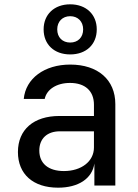

<svg xmlns="http://www.w3.org/2000/svg" viewBox="-20 -859 640 889"><path d="M305 -607C379 -607 428 -653 428 -723C428 -792 379 -839 305 -839C231 -839 182 -792 182 -723C182 -653 231 -607 305 -607ZM305 -784C341 -784 365 -759 365 -723C365 -686 341 -662 305 -662C269 -662 245 -686 245 -723C245 -759 269 -784 305 -784ZM305 -560C186 -560 99 -496 90 -401H187C196 -445 242 -475 304 -475C374 -475 415 -438 415 -374V-322H255C136 -322 63 -259 63 -155C63 -53 133 10 249 10C343 10 407 -32 417 -102V0H514V-377C514 -490 433 -560 305 -560ZM276 -67C204 -67 162 -102 162 -162C162 -217 198 -251 257 -251H415V-176C415 -112 357 -67 276 -67Z"/></svg>

Font: Tekne LDO Medium
Style: Regular
Weight: 500
Monospace: yes
Designer: Alessio Laiso, Mario Rullo, Paolo Rosset
Foundry: Alessio Laiso
Version: Version 1.000;hotconv 1.0.109;makeotfexe 2.5.65596